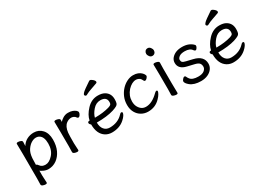

<svg xmlns="http://www.w3.org/2000/svg" viewBox="-24 -1534 3440 2527"><g transform="rotate(-30 1695.5 -270.5)"><path d="M444 -272Q444 -371 393 -405Q371 -420 339 -420Q307 -420 270.5 -398.5Q234 -377 203 -332Q172 -287 166 -209Q163 -167 163 -111L162 -110Q162 -109 164 -109Q178 -109 195 -84Q220 -47 276 -47Q332 -47 388 -109Q444 -171 444 -272ZM145 178Q126 178 105 169.5Q84 161 84 144L86 55Q86 -421 83 -472Q83 -488 107 -488Q126 -488 147.5 -479.5Q169 -471 169 -454L166 -393Q195 -442 243 -467Q291 -492 347 -492Q425 -492 474.5 -437Q524 -382 524 -287Q524 -193 492 -124.5Q460 -56 404.5 -16.5Q349 23 279 23Q243 23 206.5 5.5Q170 -12 164 -20V56L169 162Q169 178 145 178Z M719 16Q700 16 679 7.5Q658 -1 658 -18L660 -106Q660 -367 657 -474Q657 -490 681 -490Q700 -490 721 -481.5Q742 -473 742 -458Q742 -436 741 -428Q752 -444 787 -467Q825 -492 868 -492Q910 -492 937 -481.5Q964 -471 982 -456Q1000 -441 1000 -424Q1000 -408 987 -388Q974 -368 961 -368Q947 -368 939 -381Q930 -398 910 -406.5Q890 -415 876 -415Q836 -415 802 -390Q752 -354 742 -265Q738 -230 738 -106L743 0Q743 16 719 16Z M1157 -258Q1268 -258 1362 -284Q1396 -294 1405.5 -305.5Q1415 -317 1415 -341Q1415 -422 1320 -422Q1254 -422 1205.5 -366Q1157 -310 1145 -258ZM1246 24Q1193 24 1150 -2Q1058 -59 1058 -206Q1036 -223 1036 -240Q1036 -260 1061 -260L1066 -261Q1080 -337 1152.5 -414.5Q1225 -492 1321 -492Q1385 -492 1423 -469Q1493 -428 1493 -340Q1493 -305 1487 -283.5Q1481 -262 1460 -249Q1439 -236 1393 -221Q1292 -190 1135 -190Q1135 -123 1167 -85Q1199 -47 1253 -47Q1376 -47 1453 -129Q1467 -146 1480 -146Q1496 -146 1496 -130Q1496 -117 1481 -93Q1466 -69 1435 -42Q1360 24 1246 24ZM1171 -591Q1171 -599 1191 -620.5Q1211 -642 1324 -717Q1328 -719 1336 -719Q1345 -719 1359 -709Q1398 -682 1398 -659Q1398 -648 1387 -643Q1338 -625 1290 -608.5Q1242 -592 1221.5 -580Q1201 -568 1193 -568Q1185 -568 1178 -575Q1171 -582 1171 -591Z M1795 24Q1741 24 1695.5 -1.5Q1650 -27 1622.5 -75.5Q1595 -124 1595 -190Q1595 -255 1618 -309Q1641 -363 1678.5 -404Q1716 -445 1763.5 -468.5Q1811 -492 1856 -492Q1900 -492 1929 -480Q1958 -468 1975.5 -451.5Q1993 -435 2001 -420.5Q2009 -406 2009 -401Q2009 -383 1992 -366Q1975 -349 1964 -349Q1952 -349 1947 -357Q1928 -395 1917 -402Q1889 -421 1860 -421Q1799 -421 1737 -356Q1675 -286 1675 -199Q1675 -149 1694 -115Q1732 -46 1802 -46Q1896 -46 1994 -144Q2011 -161 2022 -161Q2037 -161 2037 -146Q2037 -135 2022.5 -108.5Q2008 -82 1978 -52Q1905 24 1795 24Z M2227 16Q2208 16 2186 7.5Q2164 -1 2164 -17L2166 -105Q2166 -368 2163 -475Q2163 -490 2187 -490Q2206 -490 2227.5 -481.5Q2249 -473 2249 -457L2247 -368Q2247 -105 2250 1Q2250 16 2227 16ZM2150 -650Q2150 -672 2164 -688Q2178 -704 2203 -704Q2227 -704 2244 -682Q2261 -660 2261 -638Q2261 -615 2246.5 -599.5Q2232 -584 2208 -584Q2184 -584 2167 -605.5Q2150 -627 2150 -650Z M2599 24Q2495 24 2436 -24Q2391 -62 2391 -90Q2391 -102 2407 -120.5Q2423 -139 2435 -139Q2448 -139 2453 -128Q2460 -109 2475 -90Q2506 -46 2598 -46Q2657 -46 2687.5 -70.5Q2718 -95 2718 -127Q2718 -159 2701.5 -179.5Q2685 -200 2633.5 -212Q2582 -224 2532 -236Q2415 -263 2415 -356Q2415 -397 2441 -428Q2496 -492 2602 -492Q2708 -492 2768 -427Q2772 -423 2772 -411Q2772 -399 2760 -381Q2748 -363 2737 -363Q2725 -363 2713 -379Q2683 -425 2604 -425Q2548 -425 2520 -404Q2492 -383 2492 -360Q2492 -336 2504 -323.5Q2516 -311 2555 -302L2651 -279Q2796 -245 2796 -128Q2796 -86 2771.5 -51.5Q2747 -17 2702.5 3.5Q2658 24 2599 24Z M3003 -258Q3114 -258 3208 -284Q3242 -294 3251.5 -305.5Q3261 -317 3261 -341Q3261 -422 3166 -422Q3100 -422 3051.5 -366Q3003 -310 2991 -258ZM3092 24Q3039 24 2996 -2Q2904 -59 2904 -206Q2882 -223 2882 -240Q2882 -260 2907 -260L2912 -261Q2926 -337 2998.5 -414.5Q3071 -492 3167 -492Q3231 -492 3269 -469Q3339 -428 3339 -340Q3339 -305 3333 -283.5Q3327 -262 3306 -249Q3285 -236 3239 -221Q3138 -190 2981 -190Q2981 -123 3013 -85Q3045 -47 3099 -47Q3222 -47 3299 -129Q3313 -146 3326 -146Q3342 -146 3342 -130Q3342 -117 3327 -93Q3312 -69 3281 -42Q3206 24 3092 24ZM3017 -591Q3017 -599 3037 -620.5Q3057 -642 3170 -717Q3174 -719 3182 -719Q3191 -719 3205 -709Q3244 -682 3244 -659Q3244 -648 3233 -643Q3184 -625 3136 -608.5Q3088 -592 3067.5 -580Q3047 -568 3039 -568Q3031 -568 3024 -575Q3017 -582 3017 -591Z"/></g></svg>

Font: LXGW WenKai Medium
Style: Regular
Weight: 500
Designer: LXGW / Fontworks Inc.
Foundry: LXGW / Fontworks Inc.
Version: Version 1.501; October 10, 2024